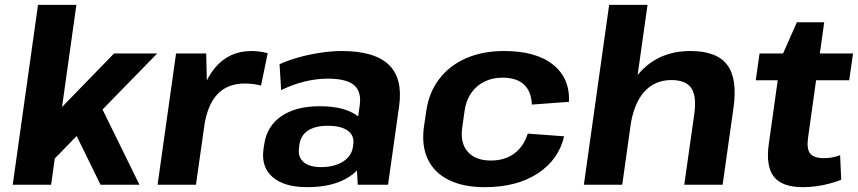

<svg xmlns="http://www.w3.org/2000/svg" viewBox="-20 -760 3530 790"><path d="M88.5 -168.8 449.3 -540H626.8L177.4 -79.3ZM136.4 -740H294.3L190.3 0H32.4ZM269.1 -254 392.2 -329.1 553.7 0H393.6Z M704.4 -540H828.5L833.2 -331.1L786.3 0H628.4ZM787.8 -277.7Q806.8 -412.2 864.6 -481.1Q922.4 -550.1 1014.9 -550.1Q1031.4 -550.1 1048.2 -547.8Q1065 -545.6 1081.5 -541.1L1054 -407.8Q1023.4 -416.3 986.9 -416.3Q915.6 -416.3 874.1 -371.8Q832.5 -327.2 819.6 -236.6Z M1441.2 -194.1 1459.9 -324.7Q1468.4 -383 1436.9 -409.7Q1405.4 -436.4 1328.9 -436.4Q1281.4 -436.4 1232.1 -424.2Q1182.9 -412 1136.8 -389.1L1130.2 -495.7Q1164.4 -511.6 1208.4 -523.9Q1252.4 -536.1 1298.8 -543.1Q1345.3 -550.1 1385.9 -550.1Q1520.5 -550.1 1579.3 -494Q1638 -437.9 1622.4 -324.7L1576.6 0H1452ZM1244.3 10.1Q1149.5 10.1 1101.8 -31.2Q1054.1 -72.5 1064.1 -146.1L1067.1 -165.7Q1077.6 -240.3 1137.3 -281.6Q1196.9 -322.9 1295.3 -322.9Q1398.1 -322.9 1451.2 -282.9Q1504.3 -242.8 1493.8 -169.2L1490.9 -148.1Q1480.9 -73.5 1415.5 -31.7Q1350.1 10.1 1244.3 10.1ZM1300.8 -72.4Q1355.7 -72.4 1391.1 -94.9Q1426.5 -117.4 1432 -155L1433.5 -165.8Q1438.9 -201.9 1411.2 -222.2Q1383.4 -242.5 1328.5 -242.5Q1278.5 -242.5 1248 -223.4Q1217.5 -204.3 1211.5 -162.9L1210.6 -153Q1204.6 -114.5 1228.7 -93.4Q1252.7 -72.4 1300.8 -72.4Z M1974.9 10.1Q1886.4 10.1 1826.6 -19.5Q1766.8 -49.1 1740.4 -104.5Q1714 -159.9 1724.1 -236.6L1733.9 -303.4Q1744.9 -379.6 1787.1 -435Q1829.3 -490.4 1897.6 -520.3Q1966 -550.1 2053.9 -550.1Q2185.8 -550.1 2255.7 -493.9Q2325.6 -437.7 2321 -340.9L2168.4 -329.7Q2166.4 -383.3 2136.2 -411.9Q2105.9 -440.5 2046.9 -440.5Q2005.8 -440.5 1972.6 -423.8Q1939.4 -407.2 1918.5 -376.9Q1897.7 -346.6 1891.7 -305.4L1881.9 -234.6Q1872.9 -172 1904.4 -135.8Q1935.9 -99.5 1999.4 -99.5Q2057.4 -99.5 2096.1 -128.3Q2134.8 -157.2 2151.6 -210.3L2301.2 -199.1Q2278.7 -102.8 2192.5 -46.3Q2106.3 10.1 1974.9 10.1Z M2836.8 -291.9Q2846.8 -365 2824.2 -397.8Q2801.7 -430.6 2742.2 -430.6Q2673.8 -430.6 2630.4 -381.9Q2587.1 -333.2 2573.7 -239.3L2504.9 -157.3L2515.4 -227.4Q2539 -384 2617.4 -467Q2695.9 -550.1 2821.2 -550.1Q2929.1 -550.1 2972.2 -493Q3015.3 -435.9 2997.7 -314L2953.3 0H2795.5ZM2486.4 -740H2644.3L2593.3 -378.6L2540.3 0H2382.4Z M3284.4 10.1Q3197.9 10.1 3164.2 -32.9Q3130.6 -75.9 3143.1 -166.4L3192.4 -518.4L3258.8 -668.4H3371.3L3305.1 -195.8Q3298.1 -148.4 3313.1 -128.8Q3328.1 -109.3 3370.5 -109.3Q3386 -109.3 3402.9 -112.1Q3419.7 -114.9 3436.7 -121.4L3441.2 -20.5Q3420 -11.8 3393.3 -4.7Q3366.7 2.5 3338.8 6.3Q3310.9 10.1 3284.4 10.1ZM3105.3 -540H3489.9L3474.1 -429.8H3089.6Z"/></svg>

Font: Pathway Extreme 8pt Thin
Style: Italic
Weight: 100
Italic angle: -8°
Designer: Eduardo Rodriguez Tunni
Foundry: Eduardo Rodriguez Tunni
Version: Version 1.000